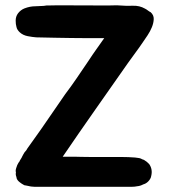

<svg xmlns="http://www.w3.org/2000/svg" viewBox="-20 -721 649 735"><path d="M528 -561Q514 -540 499 -520Q484 -500 470 -480Q407 -390 344.5 -301Q282 -212 220 -121Q235 -121 243 -121Q251 -121 256.5 -121Q262 -121 269 -121Q276 -121 290 -120.5Q304 -120 328.5 -120Q353 -120 394 -120Q420 -120 445.5 -120Q471 -120 497 -118Q502 -117 508 -116.5Q514 -116 519 -114L525 -111Q525 -111 531 -109Q543 -102 551 -93Q565 -73 559 -48Q558 -41 554.5 -35.5Q551 -30 547 -26Q539 -18 528 -15Q517 -9 505 -8Q500 -7 495.5 -6.5Q491 -6 486 -6H123Q117 -6 111 -6Q105 -6 99 -7Q96 -8 93.5 -8Q91 -8 89 -9Q85 -10 81.5 -10.5Q78 -11 73 -12Q62 -18 56 -23Q44 -32 43 -42V-43Q41 -48 40.5 -52Q40 -56 41 -62Q41 -63 40.5 -63.5Q40 -64 40 -66Q40 -72 42 -77.5Q44 -83 46 -89Q48 -92 49.5 -95.5Q51 -99 54 -102Q56 -107 59.5 -112Q63 -117 65 -122Q67 -126 69.5 -130.5Q72 -135 74 -138Q78 -142 80.5 -145.5Q83 -149 85 -153L137 -226L230 -361Q252 -390 273.5 -421.5Q295 -453 318 -487Q335 -513 349 -532.5Q363 -552 379 -575Q344 -575 313.5 -575Q283 -575 253 -575.5Q223 -576 190.5 -576.5Q158 -577 119 -578Q105 -579 86.5 -582.5Q68 -586 56 -597Q45 -607 43 -618Q40 -628 40 -642Q40 -658 49 -670Q59 -683 74 -689Q95 -697 115 -697Q126 -698 137 -698Q148 -698 158 -700H163Q192 -701 249.5 -700.5Q307 -700 394 -700Q405 -700 417 -700.5Q429 -701 440 -700Q463 -698 488.5 -699Q514 -700 535 -688Q541 -685 546 -681Q551 -677 557 -674Q569 -663 568.5 -648Q568 -633 561.5 -617Q555 -601 545 -586Q535 -571 528 -561Z"/></svg>

Font: Jua
Style: Regular
Weight: 400
Version: Version 1.001